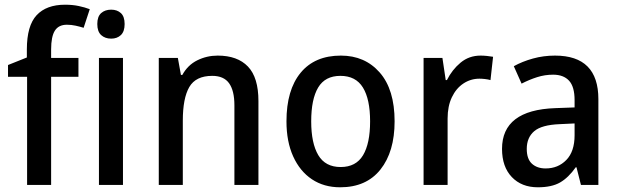

<svg xmlns="http://www.w3.org/2000/svg" viewBox="-20 -785 2633 815"><path d="M313 -459H197V0H95V-459H14V-509L94 -541V-575Q94 -676 135.5 -720.5Q177 -765 256 -765Q288 -765 314 -759.5Q340 -754 361 -746L335 -667Q319 -672 301 -676Q283 -680 264 -680Q229 -680 213 -655Q197 -630 197 -575V-539H313Z M452 -744Q477 -744 493 -729.5Q509 -715 509 -683Q509 -651 493 -636Q477 -621 452 -621Q426 -621 409.5 -636Q393 -651 393 -683Q393 -715 409.5 -729.5Q426 -744 452 -744ZM502 -539V0H400V-539Z M904 -549Q988 -549 1032.5 -502.5Q1077 -456 1077 -356V0H975V-338Q975 -400 952.5 -431.5Q930 -463 881 -463Q811 -463 783.5 -415.5Q756 -368 756 -273V0H654V-539H735L748 -467H754Q777 -509 817.5 -529Q858 -549 904 -549Z M1655 -270Q1655 -141 1595 -65.5Q1535 10 1424 10Q1355 10 1304 -24Q1253 -58 1224.5 -121Q1196 -184 1196 -270Q1196 -403 1256 -476Q1316 -549 1427 -549Q1529 -549 1592 -477Q1655 -405 1655 -270ZM1301 -270Q1301 -177 1331 -126.5Q1361 -76 1426 -76Q1491 -76 1521 -126Q1551 -176 1551 -270Q1551 -364 1520.5 -413.5Q1490 -463 1425 -463Q1360 -463 1330.5 -413.5Q1301 -364 1301 -270Z M2020 -549Q2033 -549 2047 -547.5Q2061 -546 2073 -544L2062 -445Q2052 -448 2039 -449.5Q2026 -451 2015 -451Q1978 -451 1947 -430.5Q1916 -410 1898 -372Q1880 -334 1880 -282V0H1778V-539H1858L1872 -445H1877Q1899 -489 1935 -519Q1971 -549 2020 -549Z M2336 -549Q2520 -549 2520 -364V0H2446L2427 -75H2424Q2393 -31 2357.5 -10.5Q2322 10 2263 10Q2194 10 2152.5 -33.5Q2111 -77 2111 -153Q2111 -318 2337 -326L2419 -329V-360Q2419 -417 2395.5 -442.5Q2372 -468 2328 -468Q2293 -468 2260 -457.5Q2227 -447 2194 -430L2161 -504Q2197 -524 2242 -536.5Q2287 -549 2336 -549ZM2356 -258Q2279 -255 2247.5 -228Q2216 -201 2216 -153Q2216 -110 2238 -90Q2260 -70 2296 -70Q2349 -70 2384 -106Q2419 -142 2419 -211V-261Z"/></svg>

Font: Noto Sans Malayalam SemiCondensed Medium
Style: Regular
Weight: 500
Width: 4
Designer: Jelle Bosma - Monotype Design Team
Foundry: Monotype Imaging Inc.
Version: Version 2.104; ttfautohint (v1.8.4.7-5d5b)